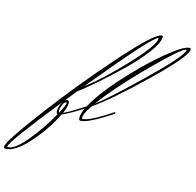

<svg xmlns="http://www.w3.org/2000/svg" viewBox="-403 -853 1344 1319"><g transform="rotate(15 269.5 -193.5)"><path d="M75 -91Q75 -95 73 -95Q59 -95 48.5 -72Q38 -49 38 -28Q38 -18 41 -13Q75 -75 75 -91ZM570 -683Q570 -685 567 -685Q532 -685 162 -235Q263 -308 416.5 -470.5Q570 -633 570 -683ZM-242 303Q-242 306 -238 306Q-188 306 -107.5 208Q-27 110 34 0Q24 -4 24 -24Q24 -55 45 -90Q-242 269 -242 303ZM776 -655Q776 -657 774 -658Q744 -658 553 -466Q362 -274 263 -137Q355 -207 565.5 -411.5Q776 -616 776 -655ZM123 -187 59 -107Q67 -113 73 -113Q89 -113 89 -92Q89 -67 68 -19Q105 -37 147 -63L214 -105Q265 -203 389.5 -341Q514 -479 632.5 -577.5Q751 -676 793 -676Q797 -676 798 -675Q802 -673 802 -665Q802 -617 587.5 -409.5Q373 -202 247 -114Q203 -51 203 -23Q203 -14 207 -14Q248 -14 354 -80L414 -119L415 -106Q390 -90 358 -70Q242 2 197 2Q185 2 185 -17Q185 -43 204 -86Q108 -25 61 -6Q8 106 -87 213.5Q-182 321 -252 321Q-263 321 -263 308Q-263 271 -74 20Q115 -231 326 -469.5Q537 -708 586 -708Q591 -708 594 -705Q595 -704 595 -700Q595 -659 539 -584Q483 -509 402.5 -431.5Q322 -354 248 -289Q174 -224 123 -187Z"/></g></svg>

Font: Herr Von Muellerhoff
Style: Regular
Weight: 400
Designer: Alejandro Paul
Foundry: Alejandro Paul
Version: Version 1.000